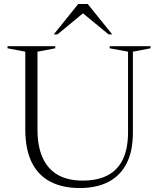

<svg xmlns="http://www.w3.org/2000/svg" viewBox="-20 -938 799 968"><path d="M625.5 -271.5V-677.5L533 -694.5V-705H739V-694.5L650 -677.5V-269.5Q650 -175.5 618 -113.5Q586 -51.5 526.2 -20.8Q466.5 10 382.5 10Q294.5 10 233 -22.5Q171.5 -55 139.5 -120.5Q107.5 -186 107.5 -285.5V-677.5L18 -694.5V-705H258.5V-694.5L169 -677.5V-284Q169 -201 194.5 -143.8Q220 -86.5 270.5 -57Q321 -27.5 397 -27.5Q471.5 -27.5 522.5 -54Q573.5 -80.5 599.5 -134.8Q625.5 -189 625.5 -271.5ZM385 -882H412L269.5 -764.5H251L374.5 -918H422L546 -764.5H527.5Z"/></svg>

Font: Newsreader 60pt Light
Style: Regular
Weight: 300
Designer: Hugues Gentile
Foundry: Production Type
Version: Version 1.003